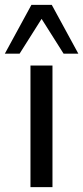

<svg xmlns="http://www.w3.org/2000/svg" viewBox="-50 -774 344 794"><path d="M76 0V-503H167V0ZM-30 -552 80 -754H164L274 -552H213L122 -696L31 -552Z"/></svg>

Font: Mulish ExtraLight Medium
Style: Regular
Weight: 500
Version: Version 3.603